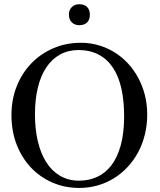

<svg xmlns="http://www.w3.org/2000/svg" viewBox="-20 -882 763 917"><path d="M683.1 -335Q683.1 -285.2 671.9 -239.5Q660.6 -193.8 639.9 -155Q619.1 -116.2 589.8 -84.7Q560.5 -53.2 524.4 -30.8Q488.3 -8.3 446.3 3.7Q404.3 15.6 357.9 15.6Q290.5 15.6 231.7 -9.5Q172.9 -34.7 128.9 -80.6Q85 -126.5 59.8 -190.7Q34.7 -254.9 34.7 -333Q34.7 -407.2 60.1 -470.5Q85.4 -533.7 130.1 -579.8Q174.8 -626 235.4 -651.9Q295.9 -677.7 366.7 -677.7Q410.2 -677.7 450.4 -666Q490.7 -654.3 525.9 -632.8Q561 -611.3 589.8 -580.6Q618.7 -549.8 639.4 -511.7Q660.2 -473.6 671.6 -429.2Q683.1 -384.8 683.1 -335ZM572.8 -322.3Q573.2 -397.9 560.1 -457.5Q546.9 -517.1 519.8 -558.1Q492.7 -599.1 451.9 -620.8Q411.1 -642.6 356 -643.1Q306.2 -643.1 267.3 -621.8Q228.5 -600.6 201.7 -560.8Q174.8 -521 160.9 -464.1Q147 -407.2 147 -335.9Q147 -265.6 160.6 -207.5Q174.3 -149.4 200.7 -107.7Q227.1 -65.9 266.4 -42.7Q305.7 -19.5 356.9 -19Q404.3 -19 443.8 -37.1Q483.4 -55.2 512 -92.5Q540.5 -129.9 556.4 -187Q572.3 -244.1 572.8 -322.3ZM409.2 -812Q409.2 -788.1 396 -774.9Q382.8 -761.7 358.9 -761.7Q336.4 -761.7 322.8 -775.4Q309.1 -789.1 309.1 -812Q309.1 -834.5 322.8 -848.1Q336.4 -861.8 358.9 -861.8Q382.8 -861.8 396 -848.6Q409.2 -835.4 409.2 -812Z"/></svg>

Font: Doulos SIL
Style: Regular
Weight: 400
Designer: Walt Agee, Victor Gaultney, Peter Martin, Debbi Hosken
Foundry: SIL International
Version: Version 4.110; 2011; Maintenance release